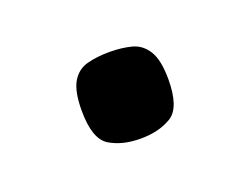

<svg xmlns="http://www.w3.org/2000/svg" viewBox="-39 -513 319 245"><g transform="rotate(-20 121.0 -391.0)"><path d="M120.7 -332.7Q96 -332.7 79 -343Q62 -353.3 62 -392Q62 -418 69.5 -430.7Q77 -443.3 90.5 -446.8Q104 -450.3 120.7 -450.3Q137.3 -450.3 150.7 -446.8Q164 -443.3 171.8 -430.7Q179.7 -418 179.7 -392Q179.7 -353.3 162.7 -343Q145.7 -332.7 120.7 -332.7Z"/></g></svg>

Font: Matangi Light
Style: Regular
Weight: 300
Designer: Prashant Pant
Foundry: The Graphic Ant
Version: Version 3.002